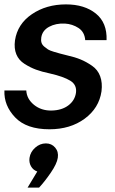

<svg xmlns="http://www.w3.org/2000/svg" viewBox="-20 -578 523 870"><path d="M204.1 7.8Q100.1 7.8 48.6 -46.1Q-2.9 -100.1 0 -168H99.1Q101.1 -129.9 134 -103Q167 -76.2 213.9 -77.1Q259.8 -78.1 289.3 -100.1Q318.8 -122.1 324.2 -157.2Q329.1 -193.4 298.6 -212.2Q268.1 -231 206.1 -245.1Q168.9 -252.9 143.1 -262.5Q117.2 -272 91.1 -288.6Q64.9 -305.2 54 -332Q43 -358.9 47.9 -395Q59.1 -469.2 124.5 -513.7Q189.9 -558.1 278.8 -558.1Q362.8 -558.1 414.3 -516.6Q465.8 -475.1 462.9 -396H366.2Q363.3 -433.1 335.7 -451.2Q308.1 -469.2 273.9 -471.2Q232.9 -473.1 202.4 -456.5Q171.9 -439.9 167 -408.2Q165 -395 168 -385Q170.9 -375 180.4 -366.9Q189.9 -358.9 197.5 -354Q205.1 -349.1 223.6 -343.5Q242.2 -337.9 251.7 -335.4Q261.2 -333 284.2 -327.1Q319.3 -319.3 345.2 -308.6Q371.1 -297.9 397 -280Q422.9 -262.2 433.8 -232.7Q444.8 -203.1 439.9 -164.1Q428.7 -87.9 363.5 -40Q298.3 7.8 204.1 7.8ZM148.9 199.2Q129.9 192.4 120.4 175.3Q110.8 158.2 113.8 137.2Q117.7 110.4 139.4 91.1Q161.1 71.8 188 71.8Q213.9 71.8 230 90.8Q246.1 109.9 241.9 137Q237.8 164.1 210.4 204.1Q183.1 244.1 157.2 272H105Z"/></svg>

Font: Oakes Grotesk
Style: Medium Italic
Weight: 500
Designer: Samuel Oakes
Foundry: Samuel Oakes
Version: Version 1.0 | wf-rip DC20170320